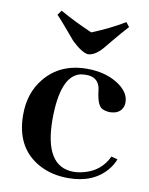

<svg xmlns="http://www.w3.org/2000/svg" viewBox="-76 -698 591 764"><g transform="rotate(10 219.0 -316.5)"><path d="M32.2 -208Q32.2 -74.2 132.8 -18.6Q184.6 9.8 252 9.8Q353.5 9.8 407.2 -54.7Q423.8 -74.2 432.6 -97.7L407.2 -104.5Q377 -40 305.7 -23.4Q287.1 -18.6 266.6 -18.6Q151.4 -20.5 150.4 -208Q150.4 -386.7 229.5 -405.3Q241.2 -407.2 252 -407.2Q297.9 -407.2 308.6 -367.2Q310.5 -358.4 312.5 -340.8Q319.3 -297.9 335.9 -286.1Q348.6 -278.3 368.2 -277.3Q412.1 -277.3 422.9 -311.5Q424.8 -319.3 424.8 -326.2Q424.8 -370.1 371.1 -402.3Q321.3 -431.6 252 -431.6Q142.6 -431.6 81.1 -355.5Q32.2 -295.9 32.2 -208ZM243.2 -489.3Q271.5 -489.3 302.7 -525.4Q309.6 -533.2 325.2 -552.7Q361.3 -596.7 386.7 -624L373 -641.6Q312.5 -605.5 242.2 -577.1Q171.9 -607.4 111.3 -641.6L97.7 -623Q115.2 -605.5 177.7 -531.2Q218.8 -492.2 243.2 -489.3Z"/></g></svg>

Font: Abhaya Libre
Style: Bold
Weight: 700
Designer: Pushpananda Ekanayake, Sol Matas, Pathum Egodawatta
Foundry: Mooniak
Version: Version 1.050 ; ttfautohint (v1.6)